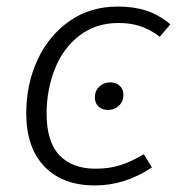

<svg xmlns="http://www.w3.org/2000/svg" viewBox="-20 -554 544 585"><path d="M499 -480 467 -442Q438 -464 408 -474Q378 -484 341 -484Q272 -484 222 -445.5Q172 -407 147 -343.5Q122 -280 122 -208Q122 -122 161 -81Q200 -40 271 -40Q313 -40 346 -50.5Q379 -61 418 -84L443 -44Q361 11 269 11Q171 11 115.5 -46.5Q60 -104 60 -209Q60 -298 94.5 -372Q129 -446 192 -490Q255 -534 339 -534Q388 -534 426 -521.5Q464 -509 499 -480ZM269 -257Q269 -277 282.5 -290Q296 -303 316 -303Q334 -303 345 -292.5Q356 -282 356 -265Q356 -245 342.5 -232Q329 -219 309 -219Q291 -219 280 -229.5Q269 -240 269 -257Z"/></svg>

Font: FiraGO Light
Style: Italic
Weight: 300
Italic angle: -8°
Designer: bBox Type GmbH
Foundry: bBox Type GmbH
Version: Version 1.001